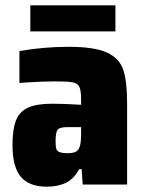

<svg xmlns="http://www.w3.org/2000/svg" viewBox="-20 -694 543 722"><path d="M27 -148Q27 -208 40 -241Q53 -274 85 -289Q117 -304 177 -304Q219 -304 285 -300V-319Q285 -353 278.5 -367Q272 -381 253 -384.5Q234 -388 185 -388Q144 -388 80 -384Q60 -382 53 -382V-502Q145 -518 238 -518Q335 -518 382 -496.5Q429 -475 443.5 -431.5Q458 -388 458 -307V0H291L287 -58H278Q257 -20 226.5 -6Q196 8 156 8Q89 8 58 -29.5Q27 -67 27 -148ZM278 -138Q285 -152 285 -191V-216H233Q205 -216 197 -206.5Q189 -197 189 -163Q189 -144 191.5 -135Q194 -126 204 -122Q214 -118 235 -118Q253 -118 263 -122.5Q273 -127 278 -138ZM94 -576V-674H414V-576Z"/></svg>

Font: Saira Semi Condensed ExtraBold
Style: Regular
Weight: 800
Width: 4
Designer: Hector Gatti with collaboration of the Omnibus-Type team
Foundry: Omnibus-Type
Version: Version 1.001; ttfautohint (v1.8)